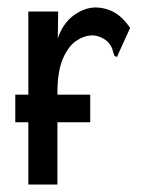

<svg xmlns="http://www.w3.org/2000/svg" viewBox="-20 -494 390 515"><path d="M21 -166V-240H56V-463H136L135 -391Q149 -432 178 -453Q207 -474 237 -474Q267 -473 289.5 -459Q312 -445 329 -419L298 -351L294 -341L287 -344Q284 -352 281.5 -361.5Q279 -371 268 -383Q248 -399 228 -399Q206 -399 184.5 -384.5Q163 -370 148.5 -336Q134 -302 134 -245V-240H222V-166H134V1H56V-166Z"/></svg>

Font: Inconsolata ExtraCondensed SemiBold
Style: Regular
Weight: 600
Width: 2
Monospace: yes
Designer: Raph Levien, Cyreal, Brenton Simpson
Foundry: Raph Levien, Cyreal, Google
Version: Version 3.001; ttfautohint (v1.8.2.53-6de2)